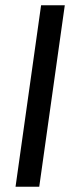

<svg xmlns="http://www.w3.org/2000/svg" viewBox="-20 -709 282 729"><path d="M226 -689 129 0H39L136 -689Z"/></svg>

Font: Fira Sans Extra Condensed
Style: Italic
Weight: 400
Width: 3
Italic angle: -8°
Designer: Carrois Corporate & Edenspiekermann AG
Foundry: Carrois Corporate GbR & Edenspiekermann AG
Version: Version 4.203